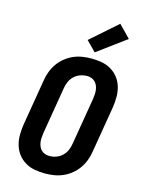

<svg xmlns="http://www.w3.org/2000/svg" viewBox="-144 -1078 888 1171"><g transform="rotate(15 300.0 -492.5)"><path d="M257 8Q223 8 191 2Q159 -4 132.5 -20Q106 -36 87 -60.5Q68 -85 59 -115.5Q50 -146 50 -179Q50 -212 55 -245L104 -538Q108 -566 118.5 -594Q129 -622 146 -646.5Q163 -671 187 -690.5Q211 -710 238.5 -722Q266 -734 295 -738.5Q324 -743 352 -743Q386 -743 418 -737Q450 -731 476.5 -715Q503 -699 522 -674.5Q541 -650 550 -619.5Q559 -589 559 -556Q559 -523 554 -490L505 -197Q501 -169 490.5 -141Q480 -113 463 -88.5Q446 -64 422 -44.5Q398 -25 370.5 -13Q343 -1 314 3.5Q285 8 257 8ZM257 -102Q279 -102 300.5 -110Q322 -118 338.5 -134.5Q355 -151 363.5 -172Q372 -193 375 -215L424 -508Q426 -523 427 -537.5Q428 -552 426 -566Q424 -580 418.5 -592.5Q413 -605 403.5 -614.5Q394 -624 380.5 -628.5Q367 -633 353 -633Q331 -633 309 -625Q287 -617 270.5 -600.5Q254 -584 245.5 -563Q237 -542 234 -520L185 -227Q183 -212 182 -197.5Q181 -183 183 -169Q185 -155 190.5 -142.5Q196 -130 205.5 -120.5Q215 -111 229 -106.5Q243 -102 257 -102ZM360 -784 299 -846 466 -993 540 -917Z"/></g></svg>

Font: Iosevka XBd Ex Obl
Style: Regular
Weight: 800
Width: 7
Italic angle: -9°
Monospace: yes
Designer: Belleve Invis
Foundry: Belleve Invis
Version: Version 32.5.0; ttfautohint (v1.8.4)